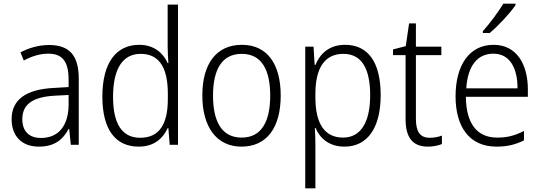

<svg xmlns="http://www.w3.org/2000/svg" viewBox="-20 -785 2933 1041"><path d="M246 -541C190 -541 136 -525 91 -501L109 -457C154 -481 198 -494 242 -494C316 -494 352 -455 352 -352V-313L268 -308C122 -300 43 -245 43 -139C43 -49 96 10 191 10C278 10 322 -30 353 -87H355L364 0H407V-358C407 -485 356 -541 246 -541ZM274 -266 352 -270V-217C351 -105 299 -37 202 -37C139 -37 101 -72 101 -139C101 -219 157 -259 274 -266Z M732 10C816 10 864 -35 889 -90H893L900 0H945V-760H889V-535C889 -508 891 -473 893 -443H889C865 -498 814 -542 735 -542C609 -542 535 -444 535 -261C535 -84 605 10 732 10ZM740 -38C640 -38 593 -116 593 -260C593 -411 644 -493 743 -493C845 -493 890 -416 890 -276V-248C890 -113 845 -38 740 -38Z M1502 -267C1502 -436 1430 -542 1292 -542C1154 -542 1077 -441 1077 -267C1077 -96 1155 10 1289 10C1429 10 1502 -96 1502 -267ZM1135 -267C1135 -411 1185 -493 1291 -493C1400 -493 1445 -404 1445 -267C1445 -124 1397 -39 1290 -39C1183 -39 1135 -125 1135 -267Z M1851 -542C1764 -542 1715 -493 1690 -433H1686L1680 -532H1635V236H1690V4C1690 -26 1689 -62 1687 -91H1691C1714 -36 1764 10 1848 10C1969 10 2044 -87 2044 -269C2044 -450 1974 -542 1851 -542ZM1842 -493C1940 -493 1987 -414 1987 -269C1987 -117 1933 -39 1840 -39C1741 -39 1690 -113 1690 -257V-280C1691 -416 1740 -493 1842 -493Z M2310 -38C2256 -38 2235 -73 2235 -141V-486H2373V-532H2235V-658H2198L2180 -535L2111 -517V-486H2179V-139C2179 -36 2220 10 2300 10C2330 10 2356 4 2376 -4V-50C2359 -43 2335 -38 2310 -38Z M2775 -757V-765H2709C2682 -720 2637 -660 2598 -616V-606H2635C2682 -645 2746 -714 2775 -757ZM2656 -542C2523 -542 2450 -429 2450 -263C2450 -97 2525 10 2672 10C2731 10 2775 -1 2821 -24V-75C2770 -49 2730 -39 2675 -39C2566 -39 2507 -116 2506 -260H2842V-300C2842 -437 2781 -542 2656 -542ZM2655 -494C2745 -494 2786 -415 2786 -306H2508C2516 -430 2570 -494 2655 -494Z"/></svg>

Font: Noto Sans Gujarati UI SemiCondensed Light
Style: Regular
Weight: 300
Width: 4
Designer: Jelle Bosma - Monotype Design Team, Universal Thirst
Foundry: Monotype Imaging Inc.
Version: Version 2.106